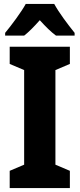

<svg xmlns="http://www.w3.org/2000/svg" viewBox="-20 -950 403 970"><path d="M254 -930H110C89 -891 37 -821 6 -784V-770H102C125 -788 151 -814 181 -848C211 -815 237 -789 263 -770H357V-784C320 -830 278 -886 254 -930ZM333 0V-87L260 -118V-596L333 -627V-714H29V-627L102 -596V-118L29 -87V0Z"/></svg>

Font: Noto Sans Myanmar UI Condensed ExtraBold
Style: Regular
Weight: 800
Width: 3
Designer: Monotype Design Team
Foundry: Monotype Imaging Inc.
Version: Version 2.103